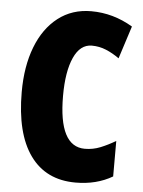

<svg xmlns="http://www.w3.org/2000/svg" viewBox="-53 -766 612 819"><g transform="rotate(5 253.5 -357.0)"><path d="M320 -578Q270 -578 243 -518Q216 -458 216 -354Q216 -137 328 -137Q363 -137 395 -150Q427 -163 459 -182V-30Q391 10 301 10Q174 10 106.5 -84Q39 -178 39 -355Q39 -465 71 -548Q103 -631 163 -677.5Q223 -724 305 -724Q399 -724 483 -674L438 -534Q410 -554 381 -566Q352 -578 320 -578Z"/></g></svg>

Font: Noto Sans Sinhala UI ExtraCondensed Black
Style: Regular
Weight: 900
Width: 2
Designer: Jelle Bosma - Monotype Design Team
Foundry: Monotype Imaging Inc.
Version: Version 2.006; ttfautohint (v1.8.4.7-5d5b)